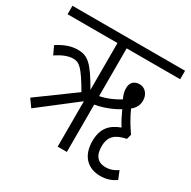

<svg xmlns="http://www.w3.org/2000/svg" viewBox="-146 -763 917 923"><g transform="rotate(30 312.5 -301.0)"><path d="M75 -96 277 -252V0H328V-263C373 -270 422 -290 456 -311C468 -284 482 -256 497 -233C439 -212 408 -175 408 -107C408 -26 453 20 524 20C558 20 587 10 609 -7L591 -51C569 -36 549 -29 525 -29C485 -29 459 -53 459 -106C459 -165 490 -187 547 -199L554 -226C533 -255 509 -294 491 -335C513 -353 522 -373 522 -397C522 -429 501 -457 469 -457C440 -457 421 -440 421 -409C421 -391 425 -373 435 -354C405 -334 365 -317 328 -310V-575H625V-622H0V-575H277V-315C214 -425 185 -452 131 -452C93 -453 56 -439 18 -414L39 -369C71 -390 102 -404 130 -404C166 -404 185 -386 245 -284L45 -138Z"/></g></svg>

Font: Noto Sans Devanagari ExtraCondensed Light
Style: Regular
Weight: 300
Width: 2
Designer: Jelle Bosma - Monotype Design Team
Foundry: Monotype Imaging Inc.
Version: Version 2.004